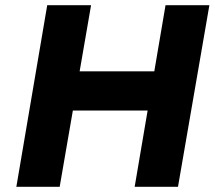

<svg xmlns="http://www.w3.org/2000/svg" viewBox="-20 -720 827 740"><path d="M139 -294H657L683 -445H165ZM618 -700 499 0H666L787 -700ZM162 -700 43 0H210L331 -700Z"/></svg>

Font: Jost
Style: Bold Italic
Weight: 700
Italic angle: -5°
Version: Version 3.710